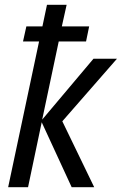

<svg xmlns="http://www.w3.org/2000/svg" viewBox="-20 -781 508 801"><path d="M14 0 143 -608H76L90 -671H157L176 -761H258L238 -671H352L339 -608H225L156 -282L370 -536H468L240 -275L373 0H279L154 -271L97 0Z"/></svg>

Font: Noto Sans UI SemiCondensed
Style: Italic
Weight: 400
Width: 4
Italic angle: -12°
Designer: Monotype Design Team
Foundry: Monotype Imaging Inc.
Version: Version 1.901